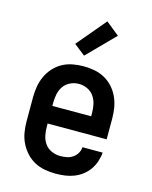

<svg xmlns="http://www.w3.org/2000/svg" viewBox="-116 -843 733 927"><g transform="rotate(15 250.0 -379.5)"><path d="M252 8Q225 8 197.5 3Q170 -2 146 -15Q122 -28 103.5 -48.5Q85 -69 73 -93.5Q61 -118 56.5 -145.5Q52 -173 52 -200V-320Q52 -347 56.5 -374Q61 -401 72.5 -426Q84 -451 102.5 -471.5Q121 -492 145 -505Q169 -518 196 -523Q223 -528 250 -528Q277 -528 304 -523Q331 -518 355 -505Q379 -492 397.5 -471.5Q416 -451 427.5 -426Q439 -401 443.5 -374Q448 -347 448 -320V-216H153V-200Q153 -178 157.5 -156Q162 -134 175 -116Q188 -98 209 -89Q230 -80 252 -80Q268 -80 284 -83Q300 -86 313.5 -95Q327 -104 335.5 -118Q344 -132 345 -149H446Q444 -125 436.5 -103Q429 -81 415.5 -62Q402 -43 383.5 -29Q365 -15 343 -6.5Q321 2 298 5Q275 8 252 8ZM347 -304V-320Q347 -342 342.5 -363.5Q338 -385 325.5 -403Q313 -421 292.5 -430.5Q272 -440 250 -440Q228 -440 207.5 -430.5Q187 -421 174.5 -403Q162 -385 157.5 -363.5Q153 -342 153 -320V-304ZM238 -578 182 -622 304 -767 371 -713Z"/></g></svg>

Font: Iosevka SS18 Semibold
Style: Regular
Weight: 600
Monospace: yes
Designer: Belleve Invis
Foundry: Belleve Invis
Version: Version 25.1.1; ttfautohint (v1.8.4)